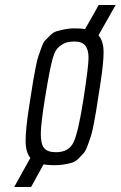

<svg xmlns="http://www.w3.org/2000/svg" viewBox="-20 -658 485 772"><path d="M102 -23Q83 -46 83 -92Q83 -138 96.5 -226Q110 -314 113.5 -333.5Q117 -353 123 -385Q129 -417 134 -431Q139 -445 146.5 -466.5Q154 -488 162 -496L183 -517Q195 -529 210 -533Q249 -544 277.5 -544Q306 -544 322 -541L377 -638H445L376 -516Q396 -493 396.5 -450Q397 -407 383 -317.5Q369 -228 366 -209Q363 -190 356.5 -157Q350 -124 345.5 -110.5Q341 -97 333 -74.5Q325 -52 317 -43Q309 -34 297 -21.5Q285 -9 270 -4Q216 12 155 3L105 94H37ZM205 -46Q257 -46 276 -86.5Q295 -127 315.5 -259Q336 -391 336 -425Q336 -459 322.5 -475Q309 -491 280.5 -491Q252 -491 236 -482.5Q220 -474 210 -462.5Q200 -451 191 -420Q180 -380 162 -270Q144 -160 144 -119.5Q144 -79 157.5 -62.5Q171 -46 205 -46Z"/></svg>

Font: Economica
Style: Italic
Weight: 400
Designer: Vicente Lamonaca
Foundry: Vicente Lamonaca
Version: Version 1.100